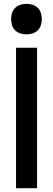

<svg xmlns="http://www.w3.org/2000/svg" viewBox="-20 -985 278 1005"><path d="M64 0V-735H174V0ZM119 -805Q102 -805 86.5 -810Q71 -815 59.5 -826Q48 -837 43 -853Q38 -869 38 -885Q38 -901 43 -917Q48 -933 59.5 -944Q71 -955 86.5 -960Q102 -965 119 -965Q135 -965 150.5 -960Q166 -955 177.5 -944Q189 -933 194 -917Q199 -901 199 -885Q199 -869 194 -853Q189 -837 177.5 -826Q166 -815 150.5 -810Q135 -805 119 -805Z"/></svg>

Font: Iosevka QP
Style: Bold
Weight: 700
Designer: Belleve Invis
Foundry: Belleve Invis
Version: Version 20.0.0; ttfautohint (v1.8.4)